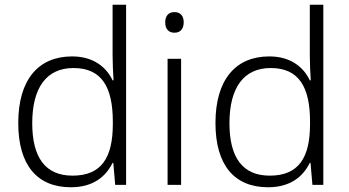

<svg xmlns="http://www.w3.org/2000/svg" viewBox="-20 -780 1471 810"><path d="M279 10C374 10 427 -36 455 -93H458L466 0H512V-760H455V-545C455 -514 457 -472 459 -441H455C428 -498 373 -542 284 -542C142 -542 57 -444 57 -261C57 -83 137 10 279 10ZM286 -39C171 -39 116 -116 116 -260C116 -410 176 -493 290 -493C409 -493 456 -413 456 -266V-257C456 -116 409 -39 286 -39Z M716 -729C691 -729 677 -713 677 -686C677 -658 691 -642 716 -642C741 -642 755 -658 755 -686C755 -713 741 -729 716 -729ZM744 -532H687V0H744Z M1111 10C1206 10 1259 -36 1287 -93H1290L1298 0H1344V-760H1287V-545C1287 -514 1289 -472 1291 -441H1287C1260 -498 1205 -542 1116 -542C974 -542 889 -444 889 -261C889 -83 969 10 1111 10ZM1118 -39C1003 -39 948 -116 948 -260C948 -410 1008 -493 1122 -493C1241 -493 1288 -413 1288 -266V-257C1288 -116 1241 -39 1118 -39Z"/></svg>

Font: Noto Sans Bengali Light
Style: Regular
Weight: 300
Designer: Jelle Bosma - Monotype Design Team
Foundry: Monotype Imaging Inc.
Version: Version 2.003